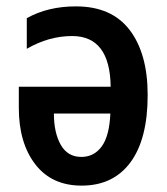

<svg xmlns="http://www.w3.org/2000/svg" viewBox="-20 -572 524 602"><path d="M218 -552Q330 -552 386.5 -478Q443 -404 443 -274Q443 -136 389 -63Q335 10 236 10Q142 10 90.5 -57Q39 -124 39 -234V-300H327Q325 -459 206 -459Q133 -459 64 -419V-515Q130 -552 218 -552ZM149 -216Q149 -156 170.5 -118Q192 -80 235 -80Q275 -80 299 -113Q323 -146 326 -216Z"/></svg>

Font: Noto Sans Condensed SemiBold
Style: Regular
Weight: 600
Width: 3
Designer: Monotype Design Team
Foundry: Monotype Imaging Inc.
Version: Version 2.013; ttfautohint (v1.8.4.7-5d5b)